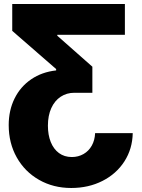

<svg xmlns="http://www.w3.org/2000/svg" viewBox="-20 -727 709 957"><path d="M335 210Q245.6 210 174.6 169.4Q103.5 128.9 63.5 57.6Q23.4 -13.7 23.4 -103.5Q23.4 -177.2 52.7 -236.3Q82 -295.4 135.5 -331.8Q189 -368.2 259.8 -376V-382.8L41 -573.2V-707H602.5V-553.7H265.6V-548.8L440.4 -394.5V-264.6H350.6Q312.5 -264.6 282.5 -244.9Q252.4 -225.1 235.6 -188Q218.8 -150.9 218.8 -100.6Q218.8 -54.7 232.9 -19.3Q247.1 16.1 273.9 35.9Q300.8 55.7 337.9 55.7Q370.1 55.7 396.2 40.8Q422.4 25.9 437.5 -1.2Q452.6 -28.3 454.1 -63.5H641.6Q640.1 15.1 600.1 77.4Q560.1 139.6 490.7 174.8Q421.4 210 335 210Z"/></svg>

Font: Pretendard JP Black
Style: Regular
Weight: 900
Designer: Base glyphs from Inter by Rasmus Andersson; Hangeul glyphs from Noto Sans CJK(Source Han Sans) by Jang Soo-young and Kan
Foundry: Kil Hyung-jin
Version: Version 1.309